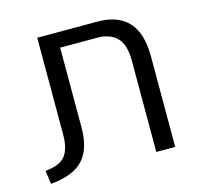

<svg xmlns="http://www.w3.org/2000/svg" viewBox="-88 -648 781 755"><g transform="rotate(-15 302.5 -270.5)"><path d="M22 -41Q81 -46 103.5 -74.5Q126 -103 126 -161V-555H371Q539 -555 539 -369V0H462V-372Q462 -437 434 -465.5Q406 -494 354 -494H203V-169Q203 -81 162 -37.5Q121 6 30 14Z"/></g></svg>

Font: Assistant-zap
Style: zap
Weight: 400
Designer: Hebrew By Ben Nathan, Latin by Paul Hunt
Version: Version 2.001